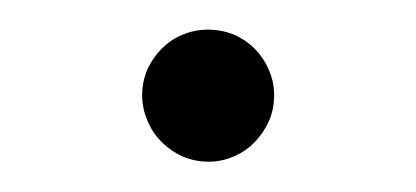

<svg xmlns="http://www.w3.org/2000/svg" viewBox="-30 -510 659 304"><g transform="rotate(5 300.0 -358.5)"><path d="M195 -359Q195 -381 203.5 -400Q212 -419 226 -433Q240 -447 259 -455Q278 -463 300 -463Q322 -463 340.5 -455Q359 -447 373 -433Q387 -419 395.5 -400Q404 -381 404 -358Q404 -337 395.5 -318Q387 -299 373.5 -285Q360 -271 341 -262.5Q322 -254 300 -254Q278 -254 259 -262.5Q240 -271 226 -285Q212 -299 203.5 -318.5Q195 -338 195 -359Z"/></g></svg>

Font: Maple Mono NL
Style: Bold
Weight: 700
Monospace: yes
Designer: subframe7536
Version: Version 7.000